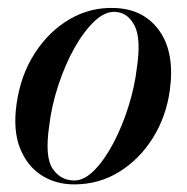

<svg xmlns="http://www.w3.org/2000/svg" viewBox="-20 -464 478 492"><path d="M274 -443.5Q349 -441 388.8 -384.5Q428.5 -328 415 -231.5Q405.5 -164.5 371.5 -110.2Q337.5 -56 285.8 -23.8Q234 8.5 170 8.5Q122.5 8.5 85.8 -15.2Q49 -39 31 -85Q13 -131 22.5 -198Q33 -272 69.5 -328.2Q106 -384.5 159.2 -415.2Q212.5 -446 274 -443.5ZM170.5 -1.5Q196 -1.5 222 -28Q248 -54.5 270.8 -97.8Q293.5 -141 309.2 -191.2Q325 -241.5 330.5 -288.5Q342 -364.5 325 -398Q308 -431.5 276 -433.5Q249.5 -435.5 222 -409.5Q194.5 -383.5 170.2 -340Q146 -296.5 129 -244.2Q112 -192 106 -141Q94.5 -61.5 115 -31.5Q135.5 -1.5 170.5 -1.5Z"/></svg>

Font: Fraunces 144pt S000
Style: Italic
Weight: 400
Italic angle: -16°
Version: Version 1.000; ttfautohint (v1.8.3)